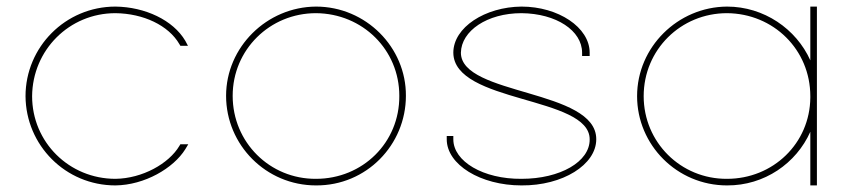

<svg xmlns="http://www.w3.org/2000/svg" viewBox="-20 -573 2567 583"><path d="M542.7 -449 550.7 -434H527.7L524.7 -439C491.7 -496 415.6 -532 330.5 -533C190.2 -533 78.7 -421 77.5 -281C77.5 -141 190.2 -30 330.5 -30C412.2 -31 492.7 -76 524.7 -130L527.7 -135H551.7L542.7 -120C506.7 -62 419 -11 330.5 -10C178.7 -10 58.5 -132 57.5 -281C57.5 -430 178.7 -553 330.5 -553C420.2 -552 505.7 -512 542.7 -449Z M666.5 -282C666.5 -430 790 -552 939.5 -553C1091.3 -553 1213.5 -429 1212.5 -282C1212.5 -133 1092.5 -9 939.5 -10C787.7 -10 666.5 -133 666.5 -282ZM686.5 -282C686.5 -141 799.2 -29 939.5 -30C1081 -30 1193.5 -140 1192.5 -282C1192.5 -422 1081 -532 939.5 -533C799.2 -533 686.5 -422 686.5 -282Z M1770.5 -413V-403H1747.5V-413C1747.5 -480 1669.3 -532 1563.5 -533C1458.8 -533 1380.7 -479 1379.5 -413C1379.5 -282 1791.5 -303 1790.5 -150C1790.5 -73 1688.8 -9 1563.5 -10C1439.3 -10 1336.5 -73 1336.5 -150V-160H1356.5V-150C1356.5 -83 1447.3 -29 1563.5 -30C1680.8 -30 1771.5 -82 1770.5 -150C1770.5 -282 1357.7 -259 1356.5 -413C1356.5 -490 1453.1 -552 1563.5 -553C1675 -553 1770.5 -490 1770.5 -413Z M1914.5 -281C1914.5 -430 2038 -552 2187.5 -553C2299.8 -553 2397.7 -485.1 2440.5 -389.8V-543V-553H2460.5V-543V-285C2460.5 -283.7 2460.5 -282.3 2460.5 -281V-20V-10H2440.5V-20V-172.9C2398 -77.3 2301 -9.3 2187.5 -10C2035.7 -10 1914.5 -133 1914.5 -281ZM1934.5 -281C1934.5 -141 2047.2 -29 2187.5 -30C2327.5 -30 2439.4 -137.8 2440.5 -276.7V-281C2440.5 -422 2328.9 -532 2187.5 -533C2047.2 -533 1934.5 -422 1934.5 -281Z"/></svg>

Font: Nordica Plus
Style: NordicaClassicUltraLightExt
Weight: 300
Version: Version 1.01